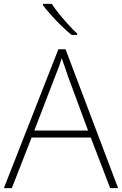

<svg xmlns="http://www.w3.org/2000/svg" viewBox="-20 -970 630 990"><path d="M548 0 448 -261H143L41 0H0L281 -716H318L589 0ZM330 -578Q325 -595 316 -619.5Q307 -644 298 -670Q291 -646 282 -621.5Q273 -597 265 -578L157 -297H434ZM247 -950Q261 -928 283.5 -900Q306 -872 331 -844.5Q356 -817 378 -797V-790H349Q323 -811 295 -838.5Q267 -866 242.5 -893.5Q218 -921 202 -942V-950Z"/></svg>

Font: Noto Sans Bengali UI ExtraLight
Style: Regular
Weight: 200
Designer: Jelle Bosma - Monotype Design Team
Foundry: Monotype Imaging Inc.
Version: Version 2.003; ttfautohint (v1.8.4.7-5d5b)